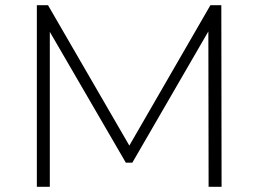

<svg xmlns="http://www.w3.org/2000/svg" viewBox="-20 -720 996 740"><path d="M122 0V-700H165L490 -139H467L791 -700H833L834 0H784L783 -623H797L490 -93H465L157 -623H172V0Z"/></svg>

Font: MOST Montserrat Light
Style: Regular
Weight: 300
Designer: Julieta Ulanovsky
Foundry: Julieta Ulanovsky
Version: Version 8.000;March 11, 2024;FontCreator 15.0.0.2926 64-bit